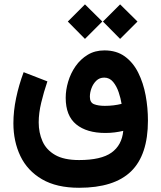

<svg xmlns="http://www.w3.org/2000/svg" viewBox="-20 -661 752 896"><path d="M540.5 -640.6 621.6 -560.5 540.5 -479.5 460.4 -560.5ZM376.5 -640.6 457.5 -560.5 376.5 -479.5 296.4 -560.5ZM349.1 215.3Q244.1 215.3 176 175.5Q107.9 135.7 75.2 67.4Q42.5 -1 42.5 -85.9Q42.5 -142.6 55.2 -203.4Q67.9 -264.2 90.3 -324.2L201.2 -281.2Q184.1 -231 172.4 -182.1Q160.6 -133.3 160.6 -89.8Q160.6 -42 178.2 -2Q195.8 38.1 237.1 62Q278.3 85.9 349.1 85.9Q451.7 85.9 500.2 51.3Q548.8 16.6 555.2 -50.3Q536.1 -45.9 515.4 -43.2Q494.6 -40.5 471.7 -40.5Q384.8 -40.5 335.7 -80.6Q286.6 -120.6 286.6 -204.6Q286.6 -241.2 298.1 -280Q309.6 -318.8 332.5 -351.8Q355.5 -384.8 389.2 -405.3Q422.9 -425.8 467.3 -425.8Q523.9 -425.8 562.7 -397.5Q601.6 -369.1 625.2 -321.5Q648.9 -273.9 659.7 -215.8Q670.4 -157.7 670.4 -98.1Q670.4 62 591.6 138.7Q512.7 215.3 349.1 215.3ZM469.2 -167Q510.3 -167 547.4 -176.3Q543.5 -201.7 533.9 -230.2Q524.4 -258.8 507.8 -278.8Q491.2 -298.8 466.3 -298.8Q444.3 -298.8 429.4 -284.4Q414.6 -270 407 -249.5Q399.4 -229 399.4 -209.5Q399.4 -182.1 419.2 -174.6Q439 -167 469.2 -167Z"/></svg>

Font: Vazirmatn FD
Style: Bold
Weight: 700
Designer: Saber Rastikerdar
Foundry: Saber Rastikerdar
Version: Version 33.001